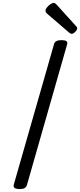

<svg xmlns="http://www.w3.org/2000/svg" viewBox="-20 -1277 547 1311"><path d="M114 14Q92 14 81 7Q70 0 74 -16L349 -976Q353 -990 365.5 -996.5Q378 -1003 400 -1003Q423 -1003 433 -996Q443 -989 438 -973L164 -14Q160 0 148.5 7Q137 14 114 14ZM469 -1046Q465 -1046 460 -1049Q455 -1052 450 -1056L306 -1180Q296 -1188 293.5 -1193Q291 -1198 291 -1205Q291 -1215 301 -1227Q311 -1239 323.5 -1248Q336 -1257 346 -1257Q352 -1257 356.5 -1254Q361 -1251 366 -1246L498 -1100Q505 -1093 506 -1089.5Q507 -1086 507 -1083Q507 -1073 493.5 -1059.5Q480 -1046 469 -1046Z"/></svg>

Font: Playwrite AU SA
Style: Regular
Weight: 400
Designer: Veronika Burian, José Scaglione
Foundry: TypeTogether
Version: Version 1.002